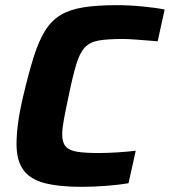

<svg xmlns="http://www.w3.org/2000/svg" viewBox="-20 -716 658 744"><path d="M298 8Q209 8 153 -6.5Q97 -21 70.5 -57.5Q44 -94 44 -158Q44 -193 50 -239Q56 -285 70 -344Q91 -433 110.5 -495Q130 -557 154.5 -596.5Q179 -636 214.5 -657.5Q250 -679 303 -687.5Q356 -696 433 -696Q480 -696 532.5 -691Q585 -686 618 -679L591 -556Q541 -560 508.5 -562.5Q476 -565 456 -565Q397 -565 362.5 -559Q328 -553 308.5 -532Q289 -511 275.5 -466.5Q262 -422 246 -344Q235 -293 228 -255.5Q221 -218 221 -196Q221 -164 234.5 -148.5Q248 -133 279 -128Q310 -123 362 -123Q394 -123 434.5 -125.5Q475 -128 506 -132L478 -6Q444 0 393 4Q342 8 298 8Z"/></svg>

Font: Saira
Style: Bold Italic
Weight: 700
Italic angle: -12°
Designer: Hector Gatti with collaboration of the Omnibus-Type team
Foundry: Omnibus-Type
Version: Version 1.100; ttfautohint (v1.8.3)